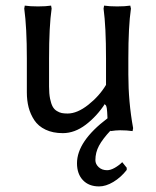

<svg xmlns="http://www.w3.org/2000/svg" viewBox="-20 -460 560 688"><path d="M434.1 141.1V148.9Q413.1 175.8 386.2 191.9Q359.4 208 335 208Q298.3 208 277.1 185.5Q255.9 163.1 255.9 125Q255.9 46.4 365.2 -36.1Q365.2 -38.6 364.7 -45.9Q364.3 -53.2 364 -58.8Q363.8 -64.5 362.8 -71Q361.8 -77.6 360.1 -81.3Q358.4 -85 356 -85V-87.9Q327.1 -43.5 287.4 -13.2Q247.6 17.1 205.1 17.1Q169.4 17.1 143.3 4.6Q117.2 -7.8 103 -29.3Q88.9 -50.8 82.5 -75.4Q76.2 -100.1 76.2 -128.9V-250Q76.2 -361.3 66.9 -429.2L68.8 -439.9Q86.9 -437 116.2 -437Q144.5 -437 163.1 -439.9L165 -429.2Q155.8 -366.2 155.8 -250V-149.9Q155.8 -124.5 159.4 -106.4Q163.1 -88.4 168.7 -78.1Q174.3 -67.9 183.6 -62.3Q192.9 -56.6 201.4 -54.9Q210 -53.2 222.2 -53.2Q256.8 -53.2 296.4 -84.5Q335.9 -115.7 359.9 -155.8V-250Q359.9 -364.7 351.1 -429.2L353 -439.9Q371.6 -437 399.9 -437Q428.7 -437 446.8 -439.9L449.2 -429.2Q439.9 -366.2 439.9 -250V-192.9Q439.9 -94.7 457 -1L455.1 9.8Q435.5 6.8 410.2 6.8Q395.5 6.8 376 9.8V7.8Q347.7 38.1 334.7 62.3Q321.8 86.4 321.8 113.8Q321.8 127.9 333.5 138.9Q345.2 149.9 363.8 149.9Q376 149.9 391.1 141.4Q406.2 132.8 418 121.1Z"/></svg>

Font: Linear Smooth Low Contrast
Style: Regular
Weight: 500
Designer: Philipp H. Poll, Flanker
Foundry: Philipp H. Poll, reworked by Flanker
Version: Version 1.010 | FøM Fix